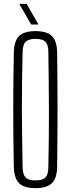

<svg xmlns="http://www.w3.org/2000/svg" viewBox="-20 -967 366 993"><path d="M163.5 6Q104 6 78.2 -20Q52.5 -46 51.5 -106Q50 -183 49.2 -255.8Q48.5 -328.5 48.5 -399.8Q48.5 -471 49.2 -543.5Q50 -616 51.5 -693.5Q52.5 -754 78.2 -780Q104 -806 163.5 -806Q223 -806 249 -780Q275 -754 275.5 -693.5Q276.5 -616 277 -543.2Q277.5 -470.5 277.5 -399.5Q277.5 -328.5 277 -255.8Q276.5 -183 275.5 -106Q275 -46 249 -20Q223 6 163.5 6ZM163.5 -34Q199.5 -34 214.5 -48.8Q229.5 -63.5 230 -100.5Q232 -179.5 232.5 -254.5Q233 -329.5 233 -402.8Q233 -476 232 -549.5Q231 -623 230 -699Q229.5 -736.5 214.5 -751.2Q199.5 -766 163.5 -766Q128 -766 113 -751.2Q98 -736.5 97 -699Q95 -623 94 -549.5Q93 -476 93.2 -402.8Q93.5 -329.5 94.5 -254.5Q95.5 -179.5 97 -100.5Q98 -63.5 113 -48.8Q128 -34 163.5 -34ZM141.5 -840 79.5 -947H117.5L179 -840Z"/></svg>

Font: Big Shoulders Display Thin Light
Style: Regular
Weight: 300
Version: Version 2.002